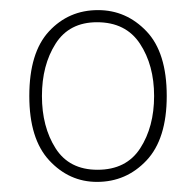

<svg xmlns="http://www.w3.org/2000/svg" viewBox="-20 -740 387 380"><path d="M172 -380Q117 -380 77.5 -422.5Q38 -465 38 -550Q38 -636 77 -678Q116 -720 174 -720Q230 -720 270 -678Q310 -636 310 -550Q310 -465 270 -422.5Q230 -380 172 -380ZM173 -404Q230 -404 257.5 -446.5Q285 -489 285 -550Q285 -611 257 -653.5Q229 -696 172 -696Q117 -696 90 -653.5Q63 -611 63 -550Q63 -489 90 -446.5Q117 -404 173 -404Z"/></svg>

Font: Noto Serif Khmer Thin
Style: Regular
Weight: 250
Version: Version 2.003